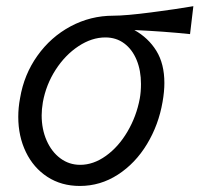

<svg xmlns="http://www.w3.org/2000/svg" viewBox="-20 -606 660 636"><path d="M40.5 -219Q40.5 -249.5 46.5 -281Q59.5 -359 103.8 -421.2Q148 -483.5 214 -518.8Q280 -554 355 -554Q396.5 -554 481 -565Q565.5 -576 620.5 -585.5L609.5 -493Q523.5 -502 425 -506.5Q471.5 -480.5 498 -437.5Q524.5 -394.5 524.5 -331Q524.5 -302.5 518.5 -268.5Q505.5 -192.5 467 -128.8Q428.5 -65 370.5 -27.5Q312.5 10 244.5 10Q183.5 10 137.2 -20Q91 -50 65.8 -102.2Q40.5 -154.5 40.5 -219ZM443 -279.5Q447 -301.5 447 -328Q447 -372.5 432.5 -407.5Q418 -442.5 391.5 -462.2Q365 -482 329 -482Q284 -482 240 -453Q196 -424 164.2 -374.8Q132.5 -325.5 122 -267.5Q118 -243.5 118 -224Q118 -178 134.5 -140.5Q151 -103 180 -81.5Q209 -60 245.5 -60Q289.5 -60 331 -89.8Q372.5 -119.5 402.2 -170Q432 -220.5 443 -279.5Z"/></svg>

Font: JuliaMono Italic
Style: Regular
Weight: 400
Italic angle: -9°
Monospace: yes
Designer: cormullion
Foundry: corm
Version: Version 0.049; ttfautohint (v1.8.4)